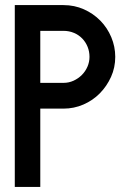

<svg xmlns="http://www.w3.org/2000/svg" viewBox="-20 -735 478 753"><path d="M138 -410H229Q250 -410 268.5 -418.5Q287 -427 301 -441Q315 -455 323 -473.5Q331 -492 331 -512Q331 -533 323.5 -551.5Q316 -570 302.5 -584Q289 -598 270 -606Q251 -614 229 -614H138ZM138 -309V-2H38V-715H229Q272 -715 309 -698.5Q346 -682 373.5 -654Q401 -626 416.5 -589Q432 -552 432 -512Q432 -470 415.5 -433.5Q399 -397 371.5 -369Q344 -341 307 -325Q270 -309 229 -309Z"/></svg>

Font: Fundamental  Brigade
Style: Regular
Weight: 400
Designer: Peter Wiegel, original typeface by Arno Drescher 1935
Foundry: Peter Wiegel
Version: Version 0.000 2012 initial release